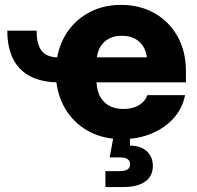

<svg xmlns="http://www.w3.org/2000/svg" viewBox="-20 -547 790 771"><path d="M469.7 11.7Q397.5 11.7 341.3 -17.1Q285.2 -45.9 250.2 -97.4Q215.3 -148.9 206.5 -216.3Q109.4 -219.2 59.3 -272Q9.3 -324.7 9.3 -423.8H127Q127 -372.1 145.3 -345.5Q163.6 -318.8 209.5 -316.4Q221.2 -379.4 256.3 -426.8Q291.5 -474.1 345.2 -500.7Q398.9 -527.3 465.3 -527.3Q542.5 -527.3 601.6 -493.4Q660.6 -459.5 693.6 -399.7Q726.6 -339.8 726.6 -261.7V-216.3H367.7Q369.6 -167 397.7 -138.2Q425.8 -109.4 475.6 -109.4Q512.2 -109.4 537.6 -124.5Q563 -139.6 571.8 -165H723.1Q713.4 -113.3 678 -73.2Q642.6 -33.2 588.6 -10.7Q534.7 11.7 469.7 11.7ZM369.1 -316.9H569.8Q564.5 -357.4 538.1 -380.4Q511.7 -403.3 469.2 -403.3Q427.2 -403.3 400.9 -380.4Q374.5 -357.4 369.1 -316.9ZM403.3 204.1V140.1H461.4Q502.4 140.1 502.4 112.8Q502.4 85 461.4 85H420.4L439.9 -20.5H502V37.6Q546.4 38.1 570.1 61Q593.8 84 593.8 118.7Q593.8 160.6 562.7 182.4Q531.7 204.1 475.6 204.1Z"/></svg>

Font: Inter Display ExtraBold
Style: Regular
Weight: 800
Designer: Rasmus Andersson
Foundry: rsms
Version: Version 4.000;git-a52131595